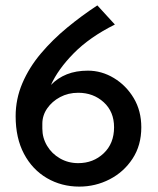

<svg xmlns="http://www.w3.org/2000/svg" viewBox="-20 -684 585 712"><path d="M274 8Q208 8 154 -23.5Q100 -55 69 -113.5Q38 -172 38 -253Q38 -317 63 -375.5Q88 -434 131.5 -485.5Q175 -537 229 -581.5Q283 -626 341 -664L406 -593Q312 -546 253.5 -486.5Q195 -427 169 -369Q194 -395 228 -408.5Q262 -422 306 -422Q357 -422 402.5 -394.5Q448 -367 476 -320Q504 -273 504 -212Q504 -145 471.5 -95.5Q439 -46 386.5 -19Q334 8 274 8ZM270 -79Q326 -79 364.5 -115.5Q403 -152 403 -212Q403 -270 364.5 -305Q326 -340 270 -340Q233 -340 203 -324Q173 -308 155 -282Q137 -256 137 -225V-207Q137 -173 154.5 -143.5Q172 -114 202.5 -96.5Q233 -79 270 -79Z"/></svg>

Font: Synthetic
Style: Regular
Weight: 400
Designer: Santiago Orozco
Foundry: Typemade
Version: Version 2.000; ttfautohint (v1.8.4.7-5d5b)